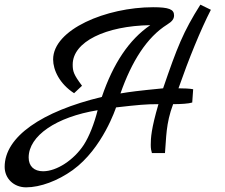

<svg xmlns="http://www.w3.org/2000/svg" viewBox="-80 -657 965 824"><path d="M780 -637C706 -520 680 -453 620 -278C508 -267 479 -263 437 -256C485 -393 550 -497 638 -552C659 -565 667 -576 667 -591C667 -617 645 -626 577 -626C377 -626 148 -531 148 -402C148 -356 176 -297 238 -257L272 -289C236 -337 232 -351 232 -380C232 -478 374 -546 565 -549C474 -487 406 -385 357 -241C99 -179 -60 -70 -60 59C-60 109 -21 147 32 147C93 147 168 119 232 73C361 -20 418 -196 418 -196C514 -207 546 -210 600 -210C569 -104 567 -65 567 -35C567 -19 569 -10 572 0H628C634 -64 631 -125 663 -210C695 -210 730 -212 745 -217L749 -274C736 -277 705 -278 686 -278C730 -404 781 -529 825 -615ZM280 -36C237 30 163 78 105 78C66 78 43 56 43 19C43 -74 161 -155 339 -184C324 -125 303 -72 280 -36Z"/></svg>

Font: Marck Script
Style: Regular
Weight: 400
Designer: Denis Masharov, Marck Fogel
Foundry: Denis Masharov
Version: Version 1.002